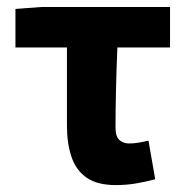

<svg xmlns="http://www.w3.org/2000/svg" viewBox="-20 -516 528 547"><path d="M309.6 11.3Q257.4 11.3 227.1 -9.6Q196.9 -30.4 183.8 -68.7Q170.7 -107 170.7 -158.4V-380.8H24V-490.5L98.2 -496.1H464.4V-380.8H314.4Q311.7 -316.9 310.4 -256.7Q309.1 -196.5 309.1 -152.4Q309.1 -127.4 319.9 -117.4Q330.7 -107.3 347.8 -107.3Q361.3 -107.3 373.9 -109.4Q386.6 -111.5 403 -115.3L422.2 -5.3Q398.7 1 370.3 6.1Q341.9 11.3 309.6 11.3Z"/></svg>

Font: Source Sans 3
Style: Regular
Weight: 200
Designer: Paul D. Hunt
Foundry: Adobe
Version: Version 3.046;hotconv 1.0.118;makeotfexe 2.5.65603